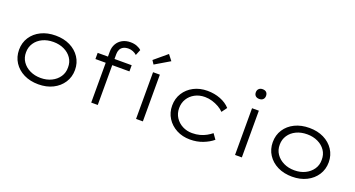

<svg xmlns="http://www.w3.org/2000/svg" viewBox="-48 -1383 3727 2016"><g transform="rotate(20 1816.0 -374.5)"><path d="M399 10Q307 10 236.5 -25Q166 -60 126 -122Q86 -184 86 -263Q86 -342 126 -403.5Q166 -465 236.5 -499.5Q307 -534 399 -534Q490 -534 560 -499.5Q630 -465 670.5 -403.5Q711 -342 711 -263Q711 -184 670.5 -122Q630 -60 560 -25Q490 10 399 10ZM399 -61Q466 -61 519 -87Q572 -113 603 -158.5Q634 -204 633 -263Q634 -322 603.5 -367Q573 -412 519.5 -437.5Q466 -463 399 -463Q331 -463 278 -437.5Q225 -412 194.5 -366.5Q164 -321 164 -263Q163 -204 194 -158.5Q225 -113 278.5 -87Q332 -61 399 -61Z M988 0V-569Q988 -618 1009.5 -656Q1031 -694 1070 -715.5Q1109 -737 1161 -737Q1201 -737 1233 -724.5Q1265 -712 1283 -694L1257 -630Q1239 -647 1214 -657Q1189 -667 1165 -667Q1128 -667 1105 -654Q1082 -641 1071.5 -618.5Q1061 -596 1061 -569V0H1028Q1017 0 1008 0Q999 0 988 0ZM873 -445V-514H1253V-445Z M1489 0V-522H1565V0ZM1466 -599 1439 -640 1581 -759 1630 -696Z M2094 10Q2009 10 1942 -25.5Q1875 -61 1836 -122.5Q1797 -184 1797 -262Q1797 -341 1836 -402.5Q1875 -464 1942 -499Q2009 -534 2095 -534Q2173 -534 2240 -508Q2307 -482 2349 -435L2306 -376Q2282 -401 2247.5 -420.5Q2213 -440 2173.5 -452Q2134 -464 2092 -464Q2029 -464 1980 -437.5Q1931 -411 1903 -365.5Q1875 -320 1875 -262Q1875 -203 1904.5 -157.5Q1934 -112 1983 -86.5Q2032 -61 2091 -61Q2138 -61 2177 -71.5Q2216 -82 2247.5 -99.5Q2279 -117 2305 -138L2347 -79Q2302 -41 2236.5 -15.5Q2171 10 2094 10Z M2595 0V-522H2671V0ZM2632 -639Q2605 -639 2590 -653.5Q2575 -668 2575 -693Q2575 -718 2590.5 -733Q2606 -748 2632 -748Q2660 -748 2674.5 -733.5Q2689 -719 2689 -693Q2689 -669 2674 -654Q2659 -639 2632 -639Z M3234 10Q3142 10 3071.5 -25Q3001 -60 2961 -122Q2921 -184 2921 -263Q2921 -342 2961 -403.5Q3001 -465 3071.5 -499.5Q3142 -534 3234 -534Q3325 -534 3395 -499.5Q3465 -465 3505.5 -403.5Q3546 -342 3546 -263Q3546 -184 3505.5 -122Q3465 -60 3395 -25Q3325 10 3234 10ZM3234 -61Q3301 -61 3354 -87Q3407 -113 3438 -158.5Q3469 -204 3468 -263Q3469 -322 3438.5 -367Q3408 -412 3354.5 -437.5Q3301 -463 3234 -463Q3166 -463 3113 -437.5Q3060 -412 3029.5 -366.5Q2999 -321 2999 -263Q2998 -204 3029 -158.5Q3060 -113 3113.5 -87Q3167 -61 3234 -61Z"/></g></svg>

Font: Lexend Giga Light
Style: Regular
Weight: 300
Version: Version 1.007